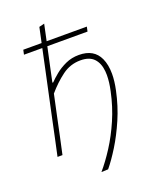

<svg xmlns="http://www.w3.org/2000/svg" viewBox="-164 -833 885 1093"><g transform="rotate(-20 278.5 -286.0)"><path d="M257.5 166.5Q297.5 120 338 57Q378.5 -6 412 -83Q445.5 -160 464 -247.5Q475.5 -299.5 475.5 -342Q475.5 -353.5 474.5 -364.5Q470 -415 443 -443.5Q416 -472 362 -472Q300 -472 250.5 -435.2Q201 -398.5 156 -346L129 -220Q116.5 -160.5 105.5 -108.5Q94 -56.5 82 0H52Q64 -56.5 75.5 -109Q86.5 -161 99 -220.5L157.5 -494Q164 -524.5 170.2 -554Q176.5 -583.5 182.5 -612H71.5L77.5 -640H188.5Q193.5 -663.5 198.5 -686.5Q203.5 -709 208 -731L240 -739Q229 -688.5 219 -640H462.5L456.5 -612H213Q200.5 -555.5 187.5 -494L169 -407H174Q191 -425 218.8 -447.8Q246.5 -470.5 283.2 -487.2Q320 -504 364 -504Q455 -504 487.5 -433Q505.5 -393.5 505.5 -338.5Q505.5 -295 494 -241.5Q475.5 -153.5 442 -76.2Q408.5 1 370.5 62.5Q332.5 124 298.5 165Z"/></g></svg>

Font: Heraclito Thin
Style: Italic
Weight: 100
Italic angle: -12°
Designer: Kostas Bartsokas (font) & Cristiano Sobral (main changes)
Foundry: Kostas Bartsokas (font) & Cristiano Sobral (main changes)
Version: Version 1.00;July 8, 2020;FontCreator 13.0.0.2655 64-bit